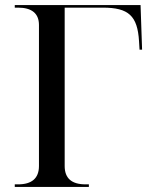

<svg xmlns="http://www.w3.org/2000/svg" viewBox="-20 -734 620 754"><path d="M38 0H329V-10H316C261 -10 234 -34 234 -82V-704H384C485 -704 520 -672 526 -572L528 -539H538L532 -714H38V-704H51C105 -704 133 -681 133 -636V-82C133 -34 105 -10 51 -10H38Z"/></svg>

Font: Noto Serif Display
Style: Regular
Weight: 400
Designer: Monotype Design Team
Foundry: Monotype Imaging Inc.
Version: Version 2.009